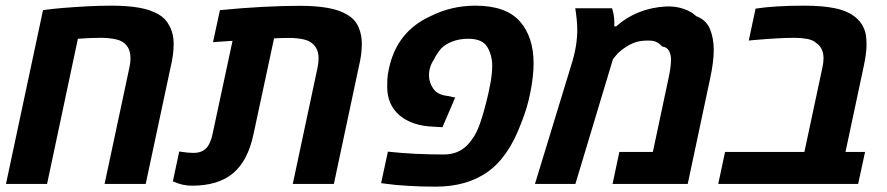

<svg xmlns="http://www.w3.org/2000/svg" viewBox="-20 -662 3193 691"><path d="M1.5 0 134.8 -625.5Q164.1 -629.9 205.6 -633.3Q247.1 -636.7 293 -639.2Q338.9 -641.6 382.3 -641.6Q438 -641.6 479.2 -634.5Q520.5 -627.4 549.8 -610.8Q575.7 -596.2 588.4 -571.3Q605 -542.5 605 -504.4Q605 -465.3 593.8 -419.4L504.4 0H356.4L445.8 -419.4Q449.7 -436.5 449.7 -452.6Q449.7 -481.4 435.1 -499Q421.9 -515.1 397 -520.5Q372.1 -525.9 342.8 -525.9Q309.1 -525.9 260.3 -522.5L149.4 0Z M670.9 6.3Q652.8 6.3 636.2 2.4Q619.6 -1.5 602.1 -9.3L625 -116.7Q654.8 -111.8 677.2 -111.8Q710.4 -111.8 727.1 -134.3Q738.8 -150.4 745.1 -180.2L816.9 -515.1Q799.3 -514.2 781.7 -512.7Q764.2 -511.2 746.6 -510.3L771.5 -625.5Q931.2 -641.1 1060.5 -641.1Q1117.7 -641.1 1160.9 -633.3Q1204.1 -625.5 1232.4 -607.4Q1259.3 -590.8 1270.8 -563.5Q1282.2 -536.1 1282.2 -505.4Q1282.2 -466.3 1272 -424.8L1181.6 0H1033.7L1123 -419.4Q1126.5 -436 1126.5 -452.1Q1126.5 -484.4 1107.4 -502.4Q1094.7 -515.6 1071.8 -520.5Q1048.8 -525.4 1022.5 -525.4Q1007.8 -525.4 993.4 -525.1Q979 -524.9 966.3 -523.9L892.6 -180.2Q872.6 -84 819.1 -38.8Q765.6 6.3 670.9 6.3Z M1547.4 9.8Q1496.6 9.8 1448 6.8Q1399.4 3.9 1374 0L1351.6 -2.9L1376 -116.2Q1425.8 -110.8 1476.1 -108.4Q1526.4 -106 1576.7 -106Q1630.4 -106 1663.6 -141.6Q1689.5 -169.9 1702.9 -205.1Q1716.3 -240.2 1728.5 -288.6Q1738.3 -325.2 1744.9 -361.6Q1751.5 -397.9 1751.5 -424.8Q1751.5 -462.9 1733.9 -492.7Q1716.3 -522.5 1665.5 -522.5Q1633.3 -522.5 1608.2 -512.7Q1583 -502.9 1568.4 -488.3Q1550.3 -466.8 1541.5 -447.3Q1523.9 -421.4 1523.9 -391.1Q1523.9 -365.2 1539.3 -343Q1554.7 -320.8 1589.4 -316.9L1618.2 -311L1572.3 -204.1L1538.6 -206.1Q1461.4 -209.5 1417.5 -247.3Q1373.5 -285.2 1373.5 -349.6Q1373.5 -362.3 1374 -376.5Q1374.5 -390.6 1379.9 -415.5Q1408.2 -548.8 1529.8 -604Q1605 -641.6 1690.4 -641.6Q1800.8 -641.6 1850.6 -585.4Q1900.4 -529.3 1900.4 -433.6Q1900.4 -389.2 1888.9 -330.3Q1877.4 -271.5 1856 -219.7Q1811 -97.7 1735.8 -43.9Q1660.6 9.8 1547.4 9.8Z M1905.3 0 2035.6 -426.8Q2057.6 -494.1 2057.6 -555.7Q2057.6 -572.3 2055.2 -595.5Q2052.7 -618.7 2050.3 -632.3H2182.6Q2190.4 -609.4 2190.9 -584Q2191.4 -573.7 2190.9 -566.9H2197.3Q2271.5 -632.8 2377 -638.7Q2410.2 -640.1 2439 -630.6Q2467.8 -621.1 2485.4 -604Q2522 -590.3 2535.4 -556.9Q2548.8 -523.4 2548.8 -482.4Q2548.8 -439.9 2535.6 -378.9L2455.1 0H2184.6L2209 -115.2H2329.6L2385.7 -378.9Q2395 -421.9 2395 -448.2Q2395 -463.9 2388.2 -478Q2381.3 -492.2 2363.3 -494.6Q2345.7 -514.2 2323.7 -515.6Q2301.8 -517.1 2279.8 -513.2Q2257.3 -508.8 2233.4 -493.4Q2209.5 -478 2197.8 -463.4L2186 -449.2L2050.8 0Z M2564.9 0 2589.4 -115.2H2875L2939.9 -419.4Q2943.8 -436.5 2943.8 -452.6Q2943.8 -489.7 2917.5 -507.3Q2905.3 -518.6 2884 -522.2Q2862.8 -525.9 2839.4 -525.9Q2811.5 -525.9 2775.9 -523.9Q2740.2 -522 2696.3 -518.1L2674.8 -516.1L2699.2 -630.9Q2766.1 -641.6 2876 -641.6Q2941.9 -641.6 2987.3 -631.8Q3032.7 -622.1 3060.5 -598.6Q3076.2 -585 3085 -568.4Q3093.8 -551.8 3096.7 -534.2Q3098.6 -515.1 3098.6 -501Q3098.6 -470.7 3088.9 -425.3L3022.9 -115.2H3093.3L3068.4 0Z"/></svg>

Font: Open Sans
Style: Bold Italic
Weight: 700
Italic angle: -12°
Designer: Monotype Design Team
Foundry: Monotype Imaging Inc.
Version: Version 3.003; ttfautohint (v1.8.4)